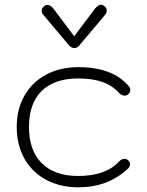

<svg xmlns="http://www.w3.org/2000/svg" viewBox="-20 -785 622 815"><path d="M51 -246Q51 -321 83.5 -378.5Q116 -436 175.5 -468Q235 -500 312 -500Q458 -500 526 -420Q533 -413 533 -403Q533 -391 523 -384Q518 -379 509 -379Q497 -379 486 -390Q457 -422 415 -437Q373 -452 312 -452Q211 -452 157 -399Q103 -346 103 -246Q103 -146 157.5 -92Q212 -38 312 -38Q429 -38 486 -100Q497 -111 509 -111Q517 -111 523 -105Q532 -98 532 -87Q532 -78 524 -70Q480 -29 428 -9.5Q376 10 312 10Q235 10 175.5 -22Q116 -54 83.5 -112Q51 -170 51 -246ZM270 -596 164 -722Q157 -730 157 -740Q157 -751 168 -759Q174 -764 182 -764Q195 -764 207 -748L295 -631L383 -748Q397 -765 409 -765Q415 -765 422 -760Q433 -752 433 -741Q433 -730 426 -722L320 -596Q310 -581 295 -581Q282 -581 270 -596Z"/></svg>

Font: Kodchasan ExtraLight
Style: Regular
Weight: 275
Version: Version 1.000; ttfautohint (v1.6)